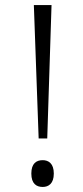

<svg xmlns="http://www.w3.org/2000/svg" viewBox="-20 -734 330 760"><path d="M133 -186H167L184 -714H114ZM149 6C172 6 193 -7 193 -47C193 -87 172 -100 149 -100C124 -100 104 -87 104 -47C104 -7 124 6 149 6Z"/></svg>

Font: Noto Serif Bengali SemiCondensed Light
Style: Regular
Weight: 300
Width: 4
Designer: Juan Bruce, Universal Thirst, Indian Type Foundry and the Monotype Design Team.
Foundry: Monotype Imaging Inc.
Version: Version 2.003